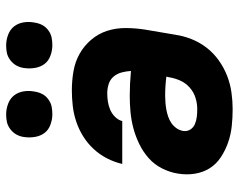

<svg xmlns="http://www.w3.org/2000/svg" viewBox="-98 -690 795 640"><g transform="rotate(-90 300.0 -369.5)"><path d="M257 8Q228 8 200 5Q172 2 146 -7Q120 -16 97 -31Q74 -46 60 -68Q46 -90 41.5 -118Q37 -146 42 -175Q46 -201 59 -227Q72 -253 93.5 -272Q115 -291 141 -303.5Q167 -316 193.5 -323Q220 -330 247 -332.5Q274 -335 301 -335Q321 -335 342 -334Q363 -333 384 -331Q383 -347 379 -362Q375 -377 365.5 -388.5Q356 -400 341 -405Q326 -410 310 -410Q296 -410 282.5 -408Q269 -406 255.5 -400.5Q242 -395 231 -384Q220 -373 217 -360H74Q80 -386 92.5 -410.5Q105 -435 124 -455.5Q143 -476 166.5 -490.5Q190 -505 215.5 -513.5Q241 -522 267.5 -525Q294 -528 319 -528Q352 -528 383.5 -522.5Q415 -517 441.5 -502Q468 -487 488 -463.5Q508 -440 517.5 -411Q527 -382 527 -349.5Q527 -317 522 -285L505 -185Q501 -157 490.5 -130Q480 -103 462 -79.5Q444 -56 419.5 -38.5Q395 -21 368 -10.5Q341 0 312.5 4Q284 8 257 8ZM257 -110Q276 -110 295 -116Q314 -122 329 -135.5Q344 -149 352 -167Q360 -185 363 -204L365 -213Q349 -215 333 -216Q317 -217 301 -217Q290 -217 278 -216Q266 -215 255 -213Q244 -211 232 -207Q220 -203 210 -196Q200 -189 193 -179Q186 -169 184 -157Q182 -144 188.5 -133.5Q195 -123 206.5 -118Q218 -113 231 -111.5Q244 -110 257 -110ZM470 -593Q452 -593 434.5 -599.5Q417 -606 407 -619.5Q397 -633 394 -651.5Q391 -670 394 -689Q396 -702 402.5 -713.5Q409 -725 420.5 -733.5Q432 -742 444 -744.5Q456 -747 469 -747Q487 -747 504.5 -740.5Q522 -734 532.5 -720.5Q543 -707 546 -688.5Q549 -670 545 -651Q543 -638 537 -626.5Q531 -615 519.5 -606.5Q508 -598 495.5 -595.5Q483 -593 470 -593ZM240 -593Q222 -593 204.5 -599.5Q187 -606 177 -619.5Q167 -633 164 -651.5Q161 -670 164 -689Q166 -702 172.5 -713.5Q179 -725 190.5 -733.5Q202 -742 214 -744.5Q226 -747 239 -747Q257 -747 274.5 -740.5Q292 -734 302.5 -720.5Q313 -707 316 -688.5Q319 -670 315 -651Q313 -638 307 -626.5Q301 -615 289.5 -606.5Q278 -598 265.5 -595.5Q253 -593 240 -593Z"/></g></svg>

Font: Iosevka Heavy Extended
Style: Italic
Weight: 900
Width: 7
Italic angle: -9°
Monospace: yes
Designer: Belleve Invis
Foundry: Belleve Invis
Version: Version 32.5.0; ttfautohint (v1.8.4)